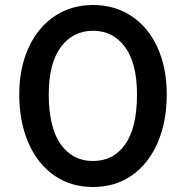

<svg xmlns="http://www.w3.org/2000/svg" viewBox="-20 -734 743 768"><path d="M57 -356Q57 -461 94 -542.5Q131 -624 198 -669Q265 -714 352 -714Q440 -714 507 -669Q574 -624 610.5 -543Q647 -462 647 -356Q647 -247 610.5 -163Q574 -79 507.5 -32.5Q441 14 352 14Q263 14 196.5 -32.5Q130 -79 93.5 -163Q57 -247 57 -356ZM528 -356Q528 -481 480 -546Q432 -611 352 -611Q272 -611 223.5 -546Q175 -481 175 -356Q175 -225 222.5 -157.5Q270 -90 352 -90Q434 -90 481 -157Q528 -224 528 -356Z"/></svg>

Font: Cabin SemiBold
Style: Regular
Weight: 600
Designer: Pablo Impallari
Foundry: Pablo Impallari. http://www.impallari.com Igino Marini. http://www.ikern.com
Version: Version 2.001